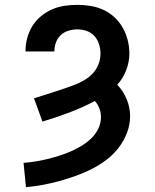

<svg xmlns="http://www.w3.org/2000/svg" viewBox="-20 -763 640 791"><path d="M87 8 77 -92Q102 -94 127 -98Q152 -102 176 -108Q200 -114 224 -121.5Q248 -129 271 -139Q294 -149 315.5 -162Q337 -175 355 -192Q373 -209 384.5 -232Q396 -255 396 -280Q396 -299 389.5 -316Q383 -333 371 -347Q320 -320 265.5 -299.5Q211 -279 155 -262L120 -358Q141 -365 162.5 -371.5Q184 -378 205 -385Q226 -392 247 -399Q268 -406 288.5 -414Q309 -422 328.5 -433.5Q348 -445 363 -461.5Q378 -478 386 -499Q394 -520 394 -542Q394 -562 388 -581Q382 -600 369 -614.5Q356 -629 337 -635.5Q318 -642 299 -642Q280 -642 262 -636.5Q244 -631 230.5 -618.5Q217 -606 210.5 -588Q204 -570 204 -551Q204 -551 204 -551Q204 -551 204 -551H85Q85 -551 85 -551.5Q85 -552 85 -552Q85 -579 92 -605.5Q99 -632 113 -655Q127 -678 148 -695.5Q169 -713 193.5 -724Q218 -735 245 -739Q272 -743 299 -743Q326 -743 353.5 -738.5Q381 -734 406 -722.5Q431 -711 451.5 -692Q472 -673 485.5 -649Q499 -625 506 -598Q513 -571 513 -543Q513 -508 500 -474Q487 -440 463 -414Q488 -388 502 -354Q516 -320 516 -285Q516 -249 503 -215.5Q490 -182 468.5 -154Q447 -126 418.5 -104.5Q390 -83 358.5 -67Q327 -51 293.5 -39Q260 -27 226 -17.5Q192 -8 157 -1.5Q122 5 87 8Z"/></svg>

Font: Iosevka Slab Extended
Style: Bold
Weight: 700
Width: 7
Monospace: yes
Designer: Belleve Invis
Foundry: Belleve Invis
Version: Version 11.1.0; ttfautohint (v1.8.3)